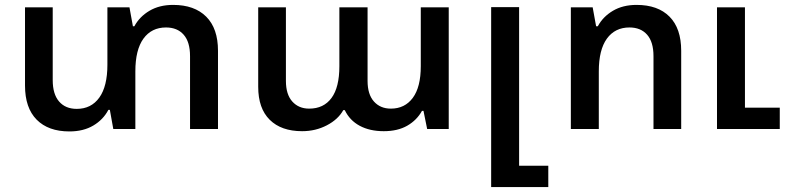

<svg xmlns="http://www.w3.org/2000/svg" viewBox="-20 -526 3220 783"><path d="M869 -319V0H755V-297Q755 -355 729 -384.5Q703 -414 657 -414Q598 -414 565 -368.5Q532 -323 532 -235V0H442L428 -78H422Q401 -38 360.5 -14Q320 10 263 10Q177 10 129.5 -38Q82 -86 82 -177V-496H195V-199Q195 -142 221 -112Q247 -82 293 -82Q352 -82 385 -128Q418 -174 418 -262V-496H508L522 -419H528Q549 -458 589.5 -482Q630 -506 686 -506Q773 -506 821 -458Q869 -410 869 -319Z M1033 -172V-496H1146V-196Q1146 -141 1172 -112Q1198 -83 1241 -83Q1300 -83 1332 -126.5Q1364 -170 1364 -256V-496H1479V-196Q1479 -141 1505 -112Q1531 -83 1574 -83Q1631 -83 1663.5 -127Q1696 -171 1696 -256V-496H1810V0H1722L1707 -74H1701Q1680 -36 1641 -13.5Q1602 9 1545 9Q1488 9 1447 -13Q1406 -35 1386 -77H1380Q1359 -39 1313 -15Q1267 9 1212 9Q1127 9 1080 -37.5Q1033 -84 1033 -172Z M1983 -497H2097V150H2216V237H1983Z M2308 -496H2397L2411 -419H2418Q2439 -458 2479.5 -482Q2520 -506 2576 -506Q2663 -506 2710.5 -458Q2758 -410 2758 -319V0H2645V-297Q2645 -355 2619 -384.5Q2593 -414 2547 -414Q2488 -414 2455 -368.5Q2422 -323 2422 -235V0H2308ZM2904 -496H3018V-87H3160V0H2904Z"/></svg>

Font: Noto Sans Armenian Medium
Style: Regular
Weight: 500
Designer: Monotype Design team
Foundry: Monotype Imaging Inc.
Version: Version 1.000